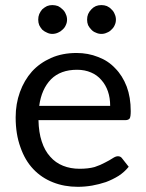

<svg xmlns="http://www.w3.org/2000/svg" viewBox="-20 -721 568 748"><path d="M409.2 -308.6Q409.2 -339.8 400.4 -365.2Q391.6 -390.6 375 -409.2Q358.4 -428.7 335 -438.5Q310.5 -449.2 280.3 -449.2Q215.8 -449.2 178.7 -412.1Q141.6 -374 132.8 -308.6Q224.6 -308.6 409.2 -308.6ZM481.4 -71.3Q464.8 -50.8 442.4 -36.1Q418.9 -21.5 392.6 -11.7Q366.2 -2.9 338.9 2Q310.5 6.8 283.2 6.8Q230.5 6.8 186.5 -10.7Q141.6 -28.3 109.4 -62.5Q77.1 -96.7 59.6 -147.5Q41 -198.2 41 -263.7Q41 -316.4 57.6 -362.3Q74.2 -408.2 104.5 -442.4Q134.8 -475.6 178.7 -495.1Q222.7 -514.6 278.3 -514.6Q323.2 -514.6 362.3 -499Q401.4 -484.4 428.7 -455.1Q457 -426.8 473.6 -383.8Q489.3 -341.8 489.3 -288.1Q489.3 -266.6 485.4 -259.8Q480.5 -252.9 467.8 -252.9Q355.5 -252.9 129.9 -252.9Q130.9 -205.1 142.6 -169.9Q154.3 -133.8 175.8 -110.4Q196.3 -86.9 225.6 -75.2Q254.9 -63.5 290 -63.5Q324.2 -63.5 348.6 -70.3Q372.1 -78.1 389.6 -87.9Q407.2 -96.7 418.9 -104.5Q430.7 -112.3 439.5 -112.3Q450.2 -112.3 456.1 -103.5Q464.8 -92.8 481.4 -71.3ZM241.2 -644.5Q241.2 -632.8 236.3 -623Q232.4 -613.3 223.6 -605.5Q215.8 -597.7 206.1 -593.8Q195.3 -588.9 183.6 -588.9Q172.9 -588.9 163.1 -593.8Q153.3 -597.7 144.5 -605.5Q137.7 -613.3 132.8 -623Q128.9 -632.8 128.9 -644.5Q128.9 -656.2 132.8 -666Q137.7 -676.8 144.5 -684.6Q153.3 -692.4 163.1 -697.3Q172.9 -701.2 183.6 -701.2Q195.3 -701.2 206.1 -697.3Q215.8 -692.4 223.6 -684.6Q232.4 -676.8 236.3 -666Q241.2 -656.2 241.2 -644.5ZM431.6 -644.5Q431.6 -632.8 426.8 -623Q422.9 -613.3 414.1 -605.5Q407.2 -597.7 396.5 -593.8Q386.7 -588.9 375 -588.9Q363.3 -588.9 353.5 -593.8Q342.8 -597.7 335.9 -605.5Q328.1 -613.3 323.2 -623Q319.3 -632.8 319.3 -644.5Q319.3 -656.2 323.2 -666Q328.1 -676.8 335.9 -684.6Q342.8 -692.4 353.5 -697.3Q363.3 -701.2 375 -701.2Q386.7 -701.2 396.5 -697.3Q407.2 -692.4 414.1 -684.6Q422.9 -676.8 426.8 -666Q431.6 -656.2 431.6 -644.5Z"/></svg>

Font: Lato
Style: Regular
Weight: 400
Designer: Lukasz Dziedzic with Adam Twardoch and Botio Nikoltchev
Version: Version 2.015; 2015-08-06; http://www.latofonts.com/